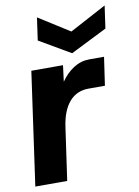

<svg xmlns="http://www.w3.org/2000/svg" viewBox="-82 -775 601 830"><g transform="rotate(-10 218.0 -359.5)"><path d="M5 0 75 -496H214L205 -425Q229 -460 261 -480.5Q293 -501 330 -501H395L377 -377H305Q253 -377 220.5 -339.5Q188 -302 178 -231L145 0ZM262 -540 125 -620 139 -719 275 -633 436 -719 422 -620Z"/></g></svg>

Font: Host Grotesk ExtraBold
Style: Italic
Weight: 800
Italic angle: -8°
Designer: Doğukan Karapınar
Foundry: Element Type
Version: Version 1.003; ttfautohint (v1.8.4.7-5d5b)